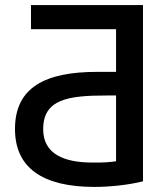

<svg xmlns="http://www.w3.org/2000/svg" viewBox="-20 -721 662 756"><path d="M437 -345H401C249 -345 150 -331 150 -212C150 -112 237 -82 338 -81C390 -80 415 -83 437 -86ZM362 -438H437V-606H102V-701H543V-7C483 8 409 15 352 15C148 15 39 -60 39 -213C39 -377 158 -438 362 -438Z"/></svg>

Font: Repo Medium
Style: Regular
Weight: 500
Designer: Stefan Peev
Foundry: Context Ltd
Version: Version 1.502